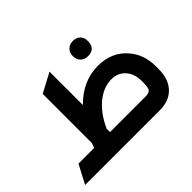

<svg xmlns="http://www.w3.org/2000/svg" viewBox="-135 -926 1176 1176"><g transform="rotate(-45 453.0 -338.5)"><path d="M590.8 -544.9Q561 -544.9 543 -563Q524.9 -581.1 524.9 -611.8Q524.9 -640.6 543 -658.7Q561 -676.8 590.8 -676.8Q620.6 -676.8 638.2 -659.4Q655.8 -642.1 655.8 -611.8Q655.8 -544.9 590.8 -544.9ZM356.9 -356Q460 -460.9 591.8 -460.9Q710.9 -460.9 780.8 -378.9Q840.8 -310.1 840.8 -208V-184.1Q840.8 -89.8 787.1 -41Q742.2 0 667 0H20L84 -121.1H220.2Q224.1 -135.3 231 -151.9V-578.1L356.9 -645ZM715.8 -189V-208Q715.8 -268.1 681.4 -306.2Q647 -344.2 592.8 -344.2Q522.9 -344.2 460.4 -292.7Q397.9 -241.2 356.9 -149.9V-121.1H662.1Q695.3 -121.1 705.6 -134Q715.8 -147 715.8 -189Z"/></g></svg>

Font: Tajawal
Style: Bold
Weight: 700
Designer: Boutros Fonts
Foundry: Created by Boutros International 2017
Version: Version 1.700